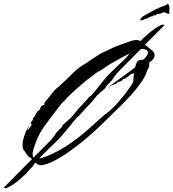

<svg xmlns="http://www.w3.org/2000/svg" viewBox="-106 -814 914 1013"><path d="M-86 176 63 25Q59 21 54 18Q49 15 45 12Q41 9 38.5 5Q36 1 33 -3Q23 -17 18 -24Q13 -31 13 -49Q13 -68 20 -90.5Q27 -113 35 -129Q37 -133 41.5 -140.5Q46 -148 47 -151H48Q47 -144 43 -138.5Q39 -133 39 -126Q43 -129 53 -143Q63 -157 64 -161Q63 -161 63.5 -161.5Q64 -162 63 -162H61Q60 -161 60 -159Q60 -157 58 -155Q56 -159 56 -161Q56 -168 61 -173.5Q66 -179 68 -184V-191Q76 -196 81 -207.5Q86 -219 91 -226Q94 -229 97.5 -230.5Q101 -232 104 -236Q107 -241 108 -246.5Q109 -252 114 -256Q118 -259 124 -260Q130 -261 130 -268L127 -267L128 -272Q144 -290 158.5 -309Q173 -328 189 -345Q193 -349 197.5 -352Q202 -355 206 -359Q216 -368 226 -377.5Q236 -387 246 -396Q264 -413 282 -431.5Q300 -450 320 -463Q325 -467 330.5 -470Q336 -473 341 -476Q361 -490 381 -503Q401 -516 421 -529Q435 -537 450 -543.5Q465 -550 479 -557Q495 -565 512 -571.5Q529 -578 546 -584Q560 -589 579.5 -596Q599 -603 613 -603Q626 -603 636 -597Q637 -600 648.5 -611Q660 -622 676.5 -636Q693 -650 710.5 -662.5Q728 -675 742 -681Q756 -687 761 -681L659 -578Q674 -566 692 -551.5Q710 -537 710 -523Q710 -510 700.5 -500Q691 -490 681 -484Q682 -475 680.5 -464.5Q679 -454 671 -444Q663 -414 638.5 -379Q614 -344 582.5 -309.5Q551 -275 522 -247Q493 -219 476 -202Q388 -114 322.5 -62Q257 -10 213 16Q169 42 144 50Q119 58 112 58Q101 58 93 53Q85 48 80 44Q76 50 71.5 56Q67 62 65 67Q60 69 52 78.5Q44 88 39 93Q40 94 29 104.5Q18 115 1.5 129.5Q-15 144 -33.5 157Q-52 170 -66.5 176Q-81 182 -86 176ZM100 23Q112 21 138.5 11Q165 1 200 -17.5Q235 -36 270 -61Q312 -90 349 -122.5Q386 -155 413 -179.5Q440 -204 448 -210Q475 -229 501 -256.5Q527 -284 548.5 -311.5Q570 -339 583.5 -359.5Q597 -380 597 -385Q598 -398 599 -408.5Q600 -419 601 -428Q589 -423 583 -423V-421Q576 -416 566.5 -408Q557 -400 549 -398Q547 -397 544 -397L539 -390V-389Q534 -388 530 -385.5Q526 -383 521 -383Q518 -378 512 -378Q511 -376 508 -374.5Q505 -373 504 -370H503L500 -371Q497 -367 493 -367Q489 -367 484 -365Q483 -364 478 -361Q473 -358 471 -358H470L471 -360Q495 -375 517.5 -392.5Q540 -410 563 -426Q577 -435 607 -459Q614 -487 621 -492.5Q628 -498 652 -500Q662 -511 668.5 -520.5Q675 -530 675 -537Q675 -547 664 -551.5Q653 -556 645 -556Q639 -556 637 -555L521 -438Q515 -432 509.5 -425.5Q504 -419 499 -412Q494 -406 489 -397Q484 -388 476 -382Q476 -381 470.5 -375.5Q465 -370 457 -362L451 -352Q447 -345 432.5 -333.5Q418 -322 407 -311L405 -309L384 -284Q377 -276 367.5 -265Q358 -254 347 -243L344 -240Q334 -230 324.5 -218.5Q315 -207 305 -197Q305 -196 303 -198Q281 -172 264.5 -151.5Q248 -131 222 -100Q210 -86 186 -62.5Q162 -39 138 -16Q114 7 102 21Q102 21 100 23ZM71 17 154 -66Q161 -73 166.5 -79.5Q172 -86 177 -93Q182 -99 187 -108Q192 -117 200 -122Q199 -123 205 -129Q211 -135 219 -142L224 -152Q230 -160 244 -171.5Q258 -183 269 -194L271 -196Q276 -201 281 -207.5Q286 -214 292 -221Q299 -229 308 -240Q317 -251 328 -261L331 -265L370 -308Q370 -308 370.5 -308Q371 -308 372 -306Q395 -332 411 -353Q427 -374 453 -405Q465 -419 489.5 -442Q514 -465 538 -488.5Q562 -512 574 -526L579 -532Q571 -526 565 -526Q563 -524 553.5 -519Q544 -514 534 -509Q524 -504 519 -501Q502 -491 484 -481Q466 -471 449 -459Q445 -457 441 -453.5Q437 -450 433 -447L407 -433Q406 -433 397 -426Q388 -419 379.5 -412Q371 -405 370 -405Q365 -402 350 -390Q335 -378 315.5 -361Q296 -344 277.5 -327Q259 -310 246.5 -297Q234 -284 234 -281Q224 -276 215 -263Q206 -250 199 -242Q158 -190 125 -143.5Q92 -97 72 -31Q70 -24 68 -16.5Q66 -9 66 -1Q66 13 71 17ZM635 -707Q635 -707 634.5 -708Q634 -709 634 -710Q634 -714 640 -720Q645 -726 653 -730.5Q661 -735 668 -739Q691 -752 713 -763.5Q735 -775 760 -783Q763 -785 766.5 -786.5Q770 -788 774 -789Q774 -792 778 -794Q783 -794 784.5 -788Q786 -782 787 -780Q788 -776 788 -772Q788 -768 788 -764Q788 -757 787.5 -752.5Q787 -748 787 -748Q788 -748 786.5 -744Q785 -740 782 -741Q775 -742 769 -746Q763 -750 756 -749Q752 -748 749 -746Q746 -744 742 -743Q738 -741 732.5 -741Q727 -741 722 -739Q717 -737 713 -734Q709 -731 702 -732Q700 -732 700 -728Q696 -730 685 -724.5Q674 -719 670 -717Q670 -716 668 -716H667Q662 -716 657 -713Q652 -710 647 -708Q645 -707 642.5 -707.5Q640 -708 638 -708Q638 -707 635 -707Z"/></svg>

Font: Cherish
Style: Regular
Weight: 400
Designer: Robert E. Leuschke
Foundry: Robert E. Leuschke
Version: Version 1.005